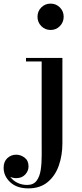

<svg xmlns="http://www.w3.org/2000/svg" viewBox="-112 -780 452 1060"><path d="M95 -687.5Q95 -718 116 -739Q137 -760 167.5 -760Q197.5 -760 218.5 -739Q239.5 -718 239.5 -687.5Q239.5 -657 218.5 -635.8Q197.5 -614.5 167.5 -614.5Q137 -614.5 116 -635.8Q95 -657 95 -687.5ZM232.5 -460V11.5Q232.5 77 212.8 133.8Q193 190.5 151.2 225.2Q109.5 260 44.5 260Q-19 260 -55.5 226Q-92 192 -92 146Q-92 112.5 -71.5 93.2Q-51 74 -22.5 74Q2 74 23.8 90.2Q45.5 106.5 45.5 139Q45.5 164 27 183.8Q8.5 203.5 -22.5 203.5Q-40 203.5 -55.5 196.5Q-41 216.5 -16.5 228.8Q8 241 38 241Q72.5 241 89.8 218.2Q107 195.5 112.8 157.8Q118.5 120 118.2 73.8Q118 27.5 118 -20.5V-440.5H31.5V-460Z"/></svg>

Font: Bodoni* 11pt Medium
Style: Regular
Weight: 500
Version: Version 2.3